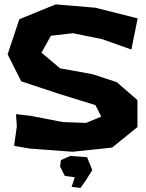

<svg xmlns="http://www.w3.org/2000/svg" viewBox="-20 -707 680 897"><path d="M623 -621.1 425.8 -670.9 240.2 -686.5 70.3 -617.2 15.6 -453.1 79.1 -327.1 252.9 -269.5 425.8 -215.8 453.1 -162.1 381.8 -132.8 273.4 -136.7 122.1 -166 54.7 -173.8 58.6 -117.2 45.9 -25.4 120.1 -12.7 318.4 2 503.9 -17.6 622.1 -113.3V-239.3L525.4 -323.2L412.1 -360.4L260.7 -387.7L173.8 -460.9L217.8 -540L320.3 -551.8L456.1 -524.4L593.8 -475.6ZM264.6 41 260.7 71.3 283.2 115.2 329.1 121.1 323.2 139.6 314.5 166 356.4 170.9 378.9 138.7 411.1 87.9 386.7 27.3 308.6 21.5Z"/></svg>

Font: MaokenAssortedSans-Lite
Style: Lite
Weight: 400
Version: Version 1.400